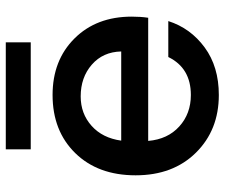

<svg xmlns="http://www.w3.org/2000/svg" viewBox="-76 -684 769 657"><g transform="rotate(-90 308.5 -355.5)"><path d="M307.1 -463.9Q248 -463.9 206.3 -426.5Q164.6 -389.2 155.8 -325.2H460.9Q459.5 -387.7 415.8 -425.8Q372.1 -463.9 307.1 -463.9ZM564.9 -164.1Q540.5 -87.9 474.6 -39.6Q408.7 8.8 312 8.8Q191.9 8.8 114.5 -69.6Q37.1 -147.9 37.1 -275.9Q37.1 -404.8 113 -482.4Q189 -560.1 312 -560.1Q430.7 -560.1 505.4 -485.1Q580.1 -410.2 580.1 -289.1Q580.1 -258.3 576.2 -232.9H154.8Q160.6 -166 204.3 -126.5Q248 -86.9 312 -86.9Q404.3 -86.9 441.9 -164.1ZM126 -634.8V-720.2H492.2V-634.8Z"/></g></svg>

Font: SVN-Poppins Medium
Style: Regular
Weight: 500
Designer: Ninad Kale (Devanagari), Jonny Pinhorn (Latin)
Foundry: Indian Type Foundry
Version: Version 3.002 2017